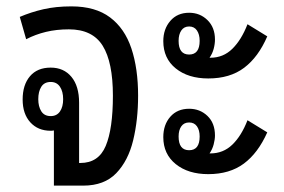

<svg xmlns="http://www.w3.org/2000/svg" viewBox="-20 -582 889 602"><path d="M149 0V-173Q144 -172 139 -172Q99 -172 75 -198.5Q51 -225 51 -270Q51 -316 74 -343Q97 -370 139 -370Q180 -370 204 -341Q228 -312 228 -260V-71H232Q289 -71 311.5 -124.5Q334 -178 334 -282Q334 -387 302 -438.5Q270 -490 196 -490Q157 -490 124 -482Q91 -474 62 -459L42 -529Q77 -544 116 -553Q155 -562 204 -562Q279 -562 325 -527.5Q371 -493 392 -430Q413 -367 413 -282Q413 -206 397.5 -142Q382 -78 344.5 -39Q307 0 241 0ZM139 -218Q158 -218 168 -232.5Q178 -247 178 -271Q178 -295 168 -310Q158 -325 139 -325Q119 -325 109.5 -310Q100 -295 100 -271Q100 -248 109.5 -233Q119 -218 139 -218Z M633 -336Q570 -336 531 -367.5Q492 -399 492 -453Q492 -491 514 -516.5Q536 -542 573 -542Q607 -542 630.5 -519Q654 -496 654 -458Q654 -444 650 -429Q646 -414 637 -401H640Q680 -401 708.5 -429Q737 -457 756 -506L818 -468Q790 -403 745.5 -369.5Q701 -336 633 -336ZM573 -411Q606 -411 606 -454Q606 -474 597.5 -486.5Q589 -499 573 -499Q557 -499 548.5 -486.5Q540 -474 540 -454Q540 -411 573 -411ZM633 -36Q570 -36 531 -67.5Q492 -99 492 -152Q492 -191 514 -216Q536 -241 573 -241Q607 -241 630.5 -218.5Q654 -196 654 -157Q654 -145 650 -129.5Q646 -114 637 -101H640Q680 -101 708.5 -128.5Q737 -156 756 -205L818 -167Q789 -102 744.5 -69Q700 -36 633 -36ZM573 -111Q606 -111 606 -154Q606 -174 597.5 -186Q589 -198 573 -198Q557 -198 548.5 -186Q540 -174 540 -154Q540 -111 573 -111Z"/></svg>

Font: Noto Sans Thai Looped Condensed
Style: Regular
Weight: 400
Width: 3
Designer: Sasikarn Vongin, Ben Mitchell
Foundry: The Fontpad Ltd
Version: Version 1.001; ttfautohint (v1.8.4.7-5d5b)